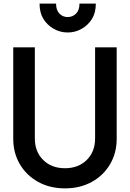

<svg xmlns="http://www.w3.org/2000/svg" viewBox="-20 -1016 716 1058"><path d="M53 -251V-755H172V-253Q172 -180 218 -134.5Q264 -89 338 -89Q412 -89 458 -134.5Q504 -180 504 -253V-755H623V-251Q623 -173 586.5 -111Q550 -49 485.5 -13.5Q421 22 338 22Q255 22 190.5 -13.5Q126 -49 89.5 -111Q53 -173 53 -251ZM198 -996H289Q289 -960 307.5 -941Q326 -922 353 -922Q380 -922 399 -941Q418 -960 418 -996H508Q508 -946 487 -912Q466 -878 430.5 -857.5Q395 -837 353 -837Q311 -837 275.5 -857.5Q240 -878 219 -912Q198 -946 198 -996Z"/></svg>

Font: BLUETTI 2.0 Medium
Style: Italic
Weight: 500
Designer: Stijn de Vries
Foundry: tokotype
Version: Version 2.005;October 31, 2023;FontCreator 14.0.0.2814 64-bi